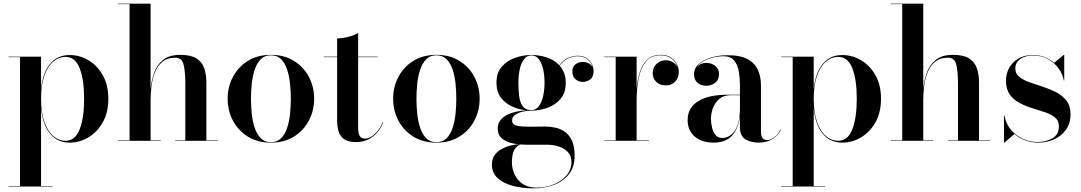

<svg xmlns="http://www.w3.org/2000/svg" viewBox="-20 -770 5911 1050"><path d="M26.5 247.5H89.5V-457.5H26.5V-460H204.5V-282.5Q213.5 -371.5 253.5 -420.2Q293.5 -469 361 -469Q415 -469 463.5 -440.5Q512 -412 542.2 -358.5Q572.5 -305 572.5 -230Q572.5 -155 542.2 -101.2Q512 -47.5 463.5 -18.8Q415 10 361 10Q294 10 253.8 -39Q213.5 -88 204.5 -177.5V247.5H267V250H26.5ZM204.5 -230Q204.5 -153.5 223 -102.2Q241.5 -51 272 -25.5Q302.5 0 338 0Q391.5 0 415.8 -63Q440 -126 440 -230Q440 -334 415.8 -396.5Q391.5 -459 338 -459Q302.5 -459 272 -433.8Q241.5 -408.5 223 -357.5Q204.5 -306.5 204.5 -230Z M625.5 -2.5H688.5V-747.5H625.5V-750H803.5V-282.5Q807.5 -327 822.2 -370.2Q837 -413.5 871 -441.8Q905 -470 966.5 -470Q1023.5 -470 1054.2 -450.5Q1085 -431 1096.8 -396.8Q1108.5 -362.5 1108.5 -319V-2.5H1171V0H938.5V-2.5H993.5V-312.5Q993.5 -375.5 984.5 -415Q975.5 -454.5 939 -454.5Q894 -454.5 867 -431.2Q840 -408 826.2 -372Q812.5 -336 808 -296.2Q803.5 -256.5 803.5 -223V-2.5H858.5V0H625.5Z M1225 -230Q1225 -295 1253.8 -349.5Q1282.5 -404 1335.5 -437Q1388.5 -470 1461.5 -470Q1534.5 -470 1587.5 -437Q1640.5 -404 1669.2 -349.5Q1698 -295 1698 -230Q1698 -165 1669.2 -110.5Q1640.5 -56 1587.5 -23Q1534.5 10 1461.5 10Q1388.5 10 1335.5 -23Q1282.5 -56 1253.8 -110.5Q1225 -165 1225 -230ZM1352.5 -230Q1352.5 -190 1356.8 -148.2Q1361 -106.5 1372.8 -71.2Q1384.5 -36 1405.8 -14.2Q1427 7.5 1461.5 7.5Q1496 7.5 1517.5 -14.2Q1539 -36 1550.5 -71.2Q1562 -106.5 1566.2 -148.2Q1570.5 -190 1570.5 -230Q1570.5 -270 1566.2 -311.8Q1562 -353.5 1550.5 -388.8Q1539 -424 1517.5 -445.8Q1496 -467.5 1461.5 -467.5Q1427 -467.5 1405.8 -445.8Q1384.5 -424 1372.8 -388.8Q1361 -353.5 1356.8 -311.8Q1352.5 -270 1352.5 -230Z M2076 -101.5Q2058 -53.5 2019.2 -23.2Q1980.5 7 1927 7Q1882.5 7 1860.2 -10Q1838 -27 1830.8 -54.8Q1823.5 -82.5 1823.5 -113.5V-457.5H1750.5V-460H1823.5V-560Q1851.5 -560 1884.8 -568.5Q1918 -577 1938.5 -590V-460H2045.5V-457.5H1938.5V-78Q1938.5 -40.5 1947.2 -26.2Q1956 -12 1976.5 -12Q2003 -12 2030.2 -37.5Q2057.5 -63 2073 -102Z M2130 -230Q2130 -295 2158.8 -349.5Q2187.5 -404 2240.5 -437Q2293.5 -470 2366.5 -470Q2439.5 -470 2492.5 -437Q2545.5 -404 2574.2 -349.5Q2603 -295 2603 -230Q2603 -165 2574.2 -110.5Q2545.5 -56 2492.5 -23Q2439.5 10 2366.5 10Q2293.5 10 2240.5 -23Q2187.5 -56 2158.8 -110.5Q2130 -165 2130 -230ZM2257.5 -230Q2257.5 -190 2261.8 -148.2Q2266 -106.5 2277.8 -71.2Q2289.5 -36 2310.8 -14.2Q2332 7.5 2366.5 7.5Q2401 7.5 2422.5 -14.2Q2444 -36 2455.5 -71.2Q2467 -106.5 2471.2 -148.2Q2475.5 -190 2475.5 -230Q2475.5 -270 2471.2 -311.8Q2467 -353.5 2455.5 -388.8Q2444 -424 2422.5 -445.8Q2401 -467.5 2366.5 -467.5Q2332 -467.5 2310.8 -445.8Q2289.5 -424 2277.8 -388.8Q2266 -353.5 2261.8 -311.8Q2257.5 -270 2257.5 -230Z M2702 -66Q2702 -99.5 2723.5 -120.8Q2745 -142 2780.2 -153Q2815.5 -164 2857 -166.5Q2817 -171 2779.8 -188Q2742.5 -205 2718.8 -236.8Q2695 -268.5 2695 -317.5Q2695 -373 2724.8 -406.2Q2754.5 -439.5 2798.8 -454.5Q2843 -469.5 2886.5 -469.5Q2927.5 -469.5 2969.2 -456.2Q3011 -443 3039 -413Q3060 -442.5 3087.8 -453.8Q3115.5 -465 3138 -465Q3180 -465 3203 -439.2Q3226 -413.5 3226 -383.5Q3226 -348.5 3207.2 -335.2Q3188.5 -322 3167 -322Q3145 -322 3127.5 -336.5Q3110 -351 3110 -379Q3110 -406.5 3128 -419Q3146 -431.5 3167 -431.5Q3183 -431.5 3198.8 -423.8Q3214.5 -416 3221 -401Q3215.5 -425.5 3194.2 -444Q3173 -462.5 3138 -462.5Q3115 -462.5 3088.2 -451Q3061.5 -439.5 3040.5 -411Q3056 -393.5 3065 -370.5Q3074 -347.5 3074 -317.5Q3074 -262.5 3045.2 -229Q3016.5 -195.5 2973.2 -180.2Q2930 -165 2886.5 -165Q2883.5 -165 2881 -165Q2860.5 -164.5 2837 -159Q2813.5 -153.5 2797 -141.8Q2780.5 -130 2780.5 -111Q2780.5 -88 2807 -82.5Q2833.5 -77 2874 -77Q2900.5 -77 2920.2 -77.5Q2940 -78 2961.5 -78Q2989.5 -78 3018 -71.8Q3046.5 -65.5 3070 -48.8Q3093.5 -32 3108 -0.5Q3122.5 31 3122.5 82Q3122.5 143 3091.5 182.5Q3060.5 222 3009 241Q2957.5 260 2896.5 260Q2837.5 260 2786 246.8Q2734.5 233.5 2702.2 204.8Q2670 176 2670 130Q2670 99 2685.5 78Q2701 57 2724.2 44.5Q2747.5 32 2772 26Q2796.5 20 2814.5 19Q2762.5 13.5 2732.2 -7Q2702 -27.5 2702 -66ZM2815 -317.5Q2815 -280 2819 -245.8Q2823 -211.5 2838 -189.8Q2853 -168 2886.5 -168Q2911.5 -168 2927.2 -189.8Q2943 -211.5 2950.5 -245.8Q2958 -280 2958 -317.5Q2958 -356.5 2950.5 -390.5Q2943 -424.5 2927.2 -445.8Q2911.5 -467 2886.5 -467Q2861.5 -467 2845.5 -445.8Q2829.5 -424.5 2822.2 -390.5Q2815 -356.5 2815 -317.5ZM2779.5 118Q2779.5 150.5 2793.5 182.2Q2807.5 214 2837.2 235Q2867 256 2914 256Q2963 256 3006.5 239Q3050 222 3077.5 190.2Q3105 158.5 3105 115Q3105 82 3085.5 61.5Q3066 41 3035.8 31.2Q3005.5 21.5 2973 21.5H2862Q2841 21.5 2822.5 20Q2795.5 37 2787.5 61Q2779.5 85 2779.5 118Z M3284 -2.5H3347V-457.5H3284V-460H3461.5V-284Q3466 -336 3479.8 -378Q3493.5 -420 3521 -445Q3548.5 -470 3593 -470Q3639.5 -470 3665.8 -441.5Q3692 -413 3692 -376.5Q3692 -346 3673 -324.5Q3654 -303 3621.5 -303Q3588.5 -303 3569 -322.2Q3549.5 -341.5 3549.5 -369Q3549.5 -402 3571 -421.2Q3592.5 -440.5 3621 -440.5Q3643.5 -440.5 3661 -429.2Q3678.5 -418 3686 -400.5Q3678.5 -428.5 3654.5 -448Q3630.5 -467.5 3593 -467.5Q3540 -467.5 3511.8 -432.5Q3483.5 -397.5 3472.5 -341.2Q3461.5 -285 3461.5 -221.5V-2.5H3529V0H3284Z M3961 -252H4026.5V-304.5Q4026.5 -340.5 4020.8 -377Q4015 -413.5 3995.5 -438Q3976 -462.5 3936 -462.5Q3895.5 -462.5 3852.8 -447.2Q3810 -432 3790 -402Q3810 -426 3842.5 -426Q3869.5 -426 3890.8 -410.5Q3912 -395 3912 -365.5Q3912 -332.5 3890.5 -316.8Q3869 -301 3842.5 -301Q3814 -301 3794.8 -317.2Q3775.5 -333.5 3775.5 -363.5Q3775.5 -397.5 3802.2 -420.8Q3829 -444 3871 -456Q3913 -468 3958.5 -468Q4031 -468 4070.8 -445.2Q4110.5 -422.5 4126 -385.2Q4141.5 -348 4141.5 -304.5V-46Q4141.5 -29 4149.2 -16.5Q4157 -4 4177.5 -4Q4193.5 -4 4214.8 -19.2Q4236 -34.5 4249 -63.5L4251 -62Q4237 -29 4204.5 -9.5Q4172 10 4130 10Q4088 10 4057.2 -7.5Q4026.5 -25 4026.5 -76.5V-136.5Q4019 -68 3984 -29Q3949 10 3883 10Q3818 10 3779.2 -23.2Q3740.5 -56.5 3740.5 -113.5Q3740.5 -180.5 3797.5 -216.2Q3854.5 -252 3961 -252ZM3930.5 -15.5Q3969.5 -15.5 3998 -54.5Q4026.5 -93.5 4026.5 -180.5V-249.5H3978Q3937 -249.5 3913 -228.5Q3889 -207.5 3878.5 -177.8Q3868 -148 3868 -122Q3868 -97.5 3873.8 -73Q3879.5 -48.5 3893 -32Q3906.5 -15.5 3930.5 -15.5Z M4252 247.5H4315V-457.5H4252V-460H4430V-282.5Q4439 -371.5 4479 -420.2Q4519 -469 4586.5 -469Q4640.5 -469 4689 -440.5Q4737.5 -412 4767.8 -358.5Q4798 -305 4798 -230Q4798 -155 4767.8 -101.2Q4737.5 -47.5 4689 -18.8Q4640.5 10 4586.5 10Q4519.5 10 4479.2 -39Q4439 -88 4430 -177.5V247.5H4492.5V250H4252ZM4430 -230Q4430 -153.5 4448.5 -102.2Q4467 -51 4497.5 -25.5Q4528 0 4563.5 0Q4617 0 4641.2 -63Q4665.5 -126 4665.5 -230Q4665.5 -334 4641.2 -396.5Q4617 -459 4563.5 -459Q4528 -459 4497.5 -433.8Q4467 -408.5 4448.5 -357.5Q4430 -306.5 4430 -230Z M4851 -2.5H4914V-747.5H4851V-750H5029V-282.5Q5033 -327 5047.8 -370.2Q5062.5 -413.5 5096.5 -441.8Q5130.5 -470 5192 -470Q5249 -470 5279.8 -450.5Q5310.5 -431 5322.2 -396.8Q5334 -362.5 5334 -319V-2.5H5396.5V0H5164V-2.5H5219V-312.5Q5219 -375.5 5210 -415Q5201 -454.5 5164.5 -454.5Q5119.5 -454.5 5092.5 -431.2Q5065.5 -408 5051.8 -372Q5038 -336 5033.5 -296.2Q5029 -256.5 5029 -223V-2.5H5084V0H4851Z M5473 10H5470.5V-137.5H5473.5Q5480 -96 5506 -63.5Q5532 -31 5570.8 -12.2Q5609.5 6.5 5654.5 6.5Q5701 6.5 5736 -14Q5771 -34.5 5771 -80Q5771 -110 5750 -127.2Q5729 -144.5 5696 -155.8Q5663 -167 5626 -178.2Q5589 -189.5 5556 -206.8Q5523 -224 5502.2 -253.2Q5481.5 -282.5 5481.5 -330Q5481.5 -366 5498.5 -397.8Q5515.5 -429.5 5548.5 -449.2Q5581.5 -469 5629 -469Q5664.5 -469 5693.8 -457.2Q5723 -445.5 5745 -426.5L5797.5 -470H5800V-330H5797.5Q5792.5 -362.5 5770.8 -393.8Q5749 -425 5713 -445.8Q5677 -466.5 5629.5 -466.5Q5586.5 -466.5 5559.5 -447.2Q5532.5 -428 5532.5 -395.5Q5532.5 -367 5554.2 -349.5Q5576 -332 5610.5 -320Q5645 -308 5683.5 -295.5Q5722 -283 5756.5 -265.2Q5791 -247.5 5812.8 -218.8Q5834.5 -190 5834.5 -144.5Q5834.5 -96 5810.2 -61.5Q5786 -27 5746 -8.5Q5706 10 5658.5 10Q5620 10 5586.5 -2.5Q5553 -15 5527.5 -37Z"/></svg>

Font: Bodoni* 72pt Medium
Style: Regular
Weight: 500
Version: Version 2.3